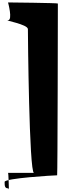

<svg xmlns="http://www.w3.org/2000/svg" viewBox="-20 -1095 504 1576"><path d="M46 324H259C219 324 209 -816 209 -856C209 -896 6 -929 46 -929C86 -929 46 -1075 46 -1075C50 -1075 455 -1071 455 -1066C455 -1061 453 344 449 344C421 344 18 368 18 398C18 428 18 451 46 451C50 451 53 456 53 461C53 461 50 324 46 324Z"/></svg>

Font: PlasticEraser
Style: Regular
Weight: 400
Foundry: Cannot Into Space Fonts
Version: Version 0.43